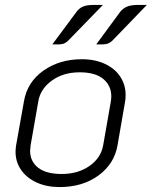

<svg xmlns="http://www.w3.org/2000/svg" viewBox="-20 -749 615 778"><path d="M43 -134Q43 -143 45 -159L77 -338Q90 -416 155.5 -462.5Q221 -509 312 -509Q365 -509 405.5 -490Q446 -471 467.5 -438Q489 -405 489 -365Q489 -347 487 -338L456 -159Q443 -85 379 -38Q315 9 221 9Q169 9 128.5 -9.5Q88 -28 65.5 -60.5Q43 -93 43 -134ZM398 -160 429 -337Q431 -351 431 -358Q431 -402 398.5 -429Q366 -456 303 -456Q236 -456 189.5 -422Q143 -388 135 -337L104 -160Q102 -144 102 -138Q102 -95 134.5 -69.5Q167 -44 230 -44Q296 -44 342.5 -76.5Q389 -109 398 -160ZM290 -701Q300 -715 315.5 -722Q331 -729 359 -729H397L257 -585Q246 -574 234 -571Q222 -568 192 -569ZM467 -701Q478 -715 494.5 -722Q511 -729 537 -729H575L436 -585Q426 -575 414 -571.5Q402 -568 370 -569Z"/></svg>

Font: K2D ExtraLight
Style: Italic
Weight: 275
Italic angle: -10°
Designer: Katatrad Aksorn Co.,Ltd.
Foundry: Cadson Demak Co.,Ltd.
Version: Version 1.000; ttfautohint (v1.6)